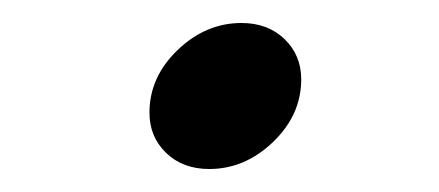

<svg xmlns="http://www.w3.org/2000/svg" viewBox="-20 -131 382 167"><path d="M162 16Q139 16 124.5 2Q110 -12 110 -33Q110 -64 134.5 -87.5Q159 -111 190 -111Q213 -111 227.5 -97Q242 -83 242 -62Q242 -31 217.5 -7.5Q193 16 162 16Z"/></svg>

Font: GFS Didot
Style: Italic
Weight: 400
Italic angle: -12°
Designer: Takis Katsoulidis and George D. Matthiopoulos
Foundry: George Matthiopoulos and Takis Katsoulidis
Version: Version 1.0